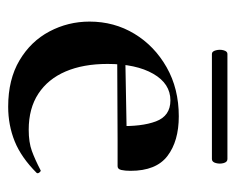

<svg xmlns="http://www.w3.org/2000/svg" viewBox="-72 -478 563 458"><g transform="rotate(90 209.0 -249.5)"><path d="M235 12Q170 12 124.5 -15Q79 -42 55.5 -86.5Q32 -131 32 -182Q32 -241 61 -289Q90 -337 141 -366Q192 -395 258 -395Q317 -395 352.5 -368Q388 -341 388 -280Q388 -267 386 -258Q384 -249 377 -249H281Q283 -306 270 -340.5Q257 -375 220 -375Q180 -375 156.5 -334Q133 -293 133 -225Q133 -167 151 -125Q169 -83 204 -60Q239 -37 290 -37Q320 -37 340.5 -44.5Q361 -52 386 -65Q388 -67 391.5 -63Q395 -59 393 -56Q356 -19 317.5 -3.5Q279 12 235 12ZM98 -248 97 -267 316 -271V-249ZM109 -474Q103 -474 100.5 -483.5Q98 -493 100.5 -502Q103 -511 109 -511H360Q367 -511 369.5 -502Q372 -493 369.5 -483.5Q367 -474 360 -474Z"/></g></svg>

Font: Cormorant Infant Light
Style: Regular
Weight: 300
Designer: Christian Thalmann (Catharsis Fonts)
Foundry: Catharsis Fonts
Version: Version 4.001